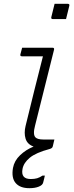

<svg xmlns="http://www.w3.org/2000/svg" viewBox="-20 -776 390 1006"><path d="M266 -756H335Q346 -756 343 -745L326 -676H257Q246 -676 249 -687ZM96 -526H255Q266 -526 263 -515Q238 -417 214 -319Q190 -221 164 -119Q151 -71 166 -56Q177 -45 208 -45H265Q263 -36 261 -28.5Q259 -21 257 -11Q256 -7 255 -5Q251 2 239 5Q168 24 136 50.5Q104 77 98 109Q88 162 141 162Q161 162 174.5 158Q188 154 203 144H215Q214 149 211 161.5Q208 174 206 181Q203 194 183 202Q163 210 134 210Q85 210 62 183Q39 156 48 104Q55 66 85.5 37Q116 8 156 -8Q123 -20 114 -49.5Q105 -79 114 -116Q137 -211 159.5 -301Q182 -391 205 -481H95Q84 -481 87 -492Q89 -500 91.5 -509Q94 -518 96 -526Z"/></svg>

Font: Recursive Sn Lnr St Lt
Style: Italic
Weight: 300
Italic angle: -15°
Version: Version 1.079;hotconv 1.0.112;makeotfexe 2.5.65598; ttfautoh